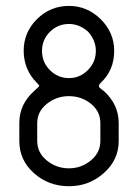

<svg xmlns="http://www.w3.org/2000/svg" viewBox="-20 -645 478 665"><path d="M218.8 -624.5Q282.2 -624.5 328.9 -578.4Q375.5 -532.2 375.5 -468.8Q375.5 -401.4 328.6 -357.9Q323.2 -352.5 323 -348.9Q322.8 -345.2 323.2 -343.8Q323.7 -342.3 329.8 -337.2Q335.9 -332 339.4 -330.1Q391.1 -283.2 391.1 -218.8V-156.7Q391.1 -91.3 339.8 -45.7Q288.6 0 218.8 0Q148.4 0 97.7 -45.2Q46.9 -90.3 46.9 -156.7V-218.8Q46.9 -284.2 98.6 -330.1Q116.2 -345.7 116.2 -347.7Q116.2 -349.6 107.9 -357.9Q62.5 -403.3 62 -468.8Q62 -533.2 108.2 -578.9Q154.3 -624.5 218.8 -624.5ZM218.8 -562Q180.2 -562 152.8 -534.7Q125.5 -507.3 125.5 -468.8Q125.5 -429.2 153.1 -401.9Q180.7 -374.5 219 -374.5Q257.3 -374.5 284.7 -402.6Q312 -430.7 312 -468.8Q312 -504.9 285.2 -535.2Q254.9 -562 218.8 -562ZM218.8 -62Q261.2 -62 294.4 -89.1Q327.6 -116.2 327.6 -156.7V-218.8Q327.6 -259.3 294.9 -285.6Q262.2 -312 218.8 -312Q175.3 -312 142.1 -285.2Q108.9 -258.3 108.9 -218.8V-156.7Q108.9 -116.2 142.1 -89.1Q175.3 -62 218.8 -62Z"/></svg>

Font: GOSTRUS
Style: type_B
Weight: 400
Designer: Юрий и Татьяна Кривогуз
Version: Version 02.00